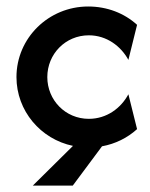

<svg xmlns="http://www.w3.org/2000/svg" viewBox="-20 -448 467 597"><path d="M81.9 129.2H206.2L297.2 6.9C338.9 -0.7 376.4 -19.4 406.2 -46.5L379.2 -154.9C356.2 -111.8 311.8 -78.5 256.2 -78.5C183.3 -78.5 127.1 -136.8 127.1 -208.3C127.1 -279.9 183.3 -338.2 256.2 -338.2C311.8 -338.2 356.2 -304.2 379.2 -261.8L406.2 -370.8C366.7 -406.9 313.2 -427.8 254.2 -427.8C131.2 -427.8 31.2 -329.9 31.2 -208.3C31.2 -103.5 106.2 -15.3 206.9 5.6Z"/></svg>

Font: Afacad Medium
Style: Regular
Weight: 500
Designer: Kristian Moeller
Foundry: Dicotype
Version: Version 1.000